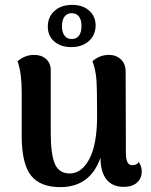

<svg xmlns="http://www.w3.org/2000/svg" viewBox="-20 -753 618 787"><path d="M561 -50Q561 -22 541.5 -4.5Q522 13 487 13Q441 13 416.5 -17.5Q392 -48 392 -107Q350 14 227 14Q145 14 107.5 -33Q70 -80 69 -190V-378Q69 -453 52 -502Q82 -528 120 -528Q150 -528 169 -511Q188 -494 188 -465V-208Q188 -120 205 -81Q222 -42 266 -42Q315 -42 346.5 -102Q378 -162 378 -278Q378 -391 375 -429Q372 -467 359 -502Q388 -528 427 -528Q456 -528 475.5 -509.5Q495 -491 495 -460L496 -128Q496 -100 502.5 -88Q509 -76 522 -76Q541 -76 549 -89Q561 -70 561 -50ZM372 -648Q371 -608 343.5 -584Q316 -560 272 -560Q229 -560 202.5 -583Q176 -606 176 -644Q176 -684 203.5 -708.5Q231 -733 276 -733Q319 -733 345.5 -709.5Q372 -686 372 -648ZM234 -646Q234 -621 244.5 -607Q255 -593 274 -593Q293 -593 303.5 -606.5Q314 -620 314 -646Q314 -672 303.5 -685.5Q293 -699 274 -699Q255 -699 244.5 -685Q234 -671 234 -646Z"/></svg>

Font: Arima Madurai ExtraBold
Style: Regular
Weight: 800
Designer: Joana Correia and Natanael Gama
Foundry: NDISCOVER
Version: Version 1.019